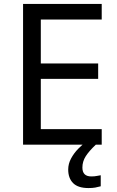

<svg xmlns="http://www.w3.org/2000/svg" viewBox="-20 -734 596 974"><path d="M496 0H97V-714H496V-635H187V-412H478V-334H187V-79H496ZM398 116Q398 161 443 161Q460 161 471.5 158.5Q483 156 491 155V211Q477 215 463 217.5Q449 220 429 220Q376 220 351 195Q326 170 326 126Q326 97 340.5 70Q355 43 376.5 21Q398 -1 418 -15L466 0Q432 32 415 58.5Q398 85 398 116Z"/></svg>

Font: Noto Sans Lepcha
Style: Regular
Weight: 400
Designer: Monotype Design Team
Foundry: Monotype Imaging Inc.
Version: Version 2.006; ttfautohint (v1.8.4.7-5d5b)